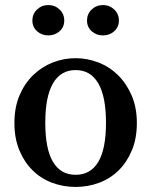

<svg xmlns="http://www.w3.org/2000/svg" viewBox="-20 -724 598 759"><path d="M279 -447Q220 -447 189.5 -394.5Q159 -342 159 -239Q159 -135 189.5 -84Q220 -33 279 -33Q338 -33 368.5 -84Q399 -135 399 -239Q399 -342 368.5 -394.5Q338 -447 279 -447ZM279 -494Q325 -494 369 -477Q413 -460 446.5 -427Q480 -394 500.5 -346.5Q521 -299 521 -238Q521 -177 501.5 -130Q482 -83 449 -50.5Q416 -18 372 -1.5Q328 15 279 15Q230 15 186 -1.5Q142 -18 109 -50.5Q76 -83 56.5 -130Q37 -177 37 -238Q37 -299 57 -346.5Q77 -394 111 -427Q145 -460 188.5 -477Q232 -494 279 -494ZM387 -584Q361 -584 342.5 -600.5Q324 -617 324 -643Q324 -669 342.5 -686.5Q361 -704 387 -704Q413 -704 431.5 -686.5Q450 -669 450 -643Q450 -617 431.5 -600.5Q413 -584 387 -584ZM171 -584Q145 -584 126.5 -600.5Q108 -617 108 -643Q108 -669 126.5 -686.5Q145 -704 171 -704Q197 -704 215.5 -686.5Q234 -669 234 -643Q234 -617 215.5 -600.5Q197 -584 171 -584Z"/></svg>

Font: Source Serif Pro Semibold
Style: Regular
Weight: 600
Designer: Frank Grießhammer
Foundry: Adobe Systems Incorporated
Version: Version 1.014;PS Version 1.0;hotconv 1.0.73;makeotf.lib2.5.5